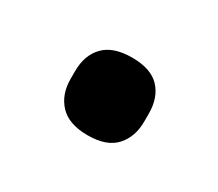

<svg xmlns="http://www.w3.org/2000/svg" viewBox="-46 -410 340 300"><g transform="rotate(30 124.5 -260.0)"><path d="M126 -190Q92 -190 75.5 -207.5Q59 -225 59 -253V-267Q59 -296 75.5 -313Q92 -330 126 -330Q160 -330 176 -313Q192 -296 192 -267V-253Q192 -225 176 -207.5Q160 -190 126 -190Z"/></g></svg>

Font: Sofia Sans Extra Cond
Style: Bold
Weight: 700
Width: 1
Designer: Botio Nikoltchev, Ani Petrova
Foundry: lettersoup
Version: Version 4.100; ttfautohint (v1.8.3)